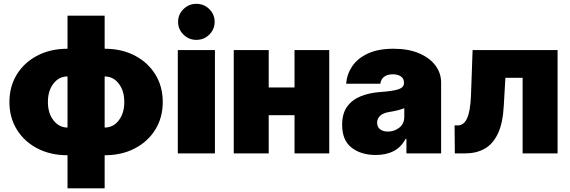

<svg xmlns="http://www.w3.org/2000/svg" viewBox="-20 -810 3009 1014"><path d="M336.6 184.7V9.9Q246.8 9.9 177.6 -26.1Q108.3 -62.1 69.1 -125.5Q29.8 -188.9 29.8 -271.3Q29.8 -353.7 69.1 -417.1Q108.3 -480.5 177.6 -516.5Q246.8 -552.6 336.6 -552.6V-727.3H532.7V-552.6Q622.5 -552.6 691.8 -516.5Q761 -480.5 800.2 -417.1Q839.5 -353.7 839.5 -271.3Q839.5 -188.9 800.2 -125.5Q761 -62.1 691.8 -26.1Q622.5 9.9 532.7 9.9V184.7ZM532.7 -136.4Q578.1 -136.4 607.2 -174.2Q636.4 -212 636.4 -271.3Q636.4 -330.6 607.2 -368.4Q578.1 -406.2 532.7 -406.2ZM336.6 -136.4V-406.2Q291.2 -406.2 262.1 -368.4Q233 -330.6 233 -271.3Q233 -212 262.6 -174.2Q292.3 -136.4 336.6 -136.4Z M919 0V-545.5H1115.1V0ZM1017 -599.4Q977.3 -599.4 948.9 -627.3Q920.5 -655.2 920.5 -694.6Q920.5 -734 948.9 -761.9Q977.3 -789.8 1017 -789.8Q1057.2 -789.8 1085.4 -761.9Q1113.6 -734 1113.6 -694.6Q1113.6 -655.2 1085.4 -627.3Q1057.2 -599.4 1017 -599.4Z M1399.1 -545.5V-348H1535.5V-545.5H1718.8V0H1535.5V-201.7H1399.1V0H1214.5V-545.5Z M1964.5 8.5Q1886.4 8.5 1836.6 -30.4Q1786.9 -69.2 1786.9 -150.6Q1786.9 -210.6 1813.6 -247.2Q1840.2 -283.7 1885.7 -301.8Q1931.1 -320 1987.2 -323.9Q2056.1 -328.8 2084.9 -338.6Q2113.6 -348.4 2113.6 -372.2V-373.6Q2113.6 -394.9 2097.3 -406.2Q2081 -417.6 2055.4 -417.6Q2027.3 -417.6 2009.8 -405.4Q1992.2 -393.1 1988.6 -367.9H1808.2Q1811.8 -417.6 1840 -459.7Q1868.3 -501.8 1922.6 -527.2Q1976.9 -552.6 2058.2 -552.6Q2136.4 -552.6 2192.6 -528.8Q2248.9 -505 2279.3 -464.5Q2309.7 -424 2309.7 -373.6V0H2126.4V-76.7H2122.2Q2097.3 -30.9 2057.5 -11.2Q2017.8 8.5 1964.5 8.5ZM2028.4 -115.1Q2061.8 -115.1 2088.4 -135.5Q2115.1 -155.9 2115.1 -193.2V-238.6Q2085.9 -226.6 2036.9 -218.8Q2002.8 -213.4 1987.2 -198.2Q1971.6 -182.9 1971.6 -161.9Q1971.6 -139.2 1987.6 -127.1Q2003.6 -115.1 2028.4 -115.1Z M2382.1 0 2380.7 -147.7H2397.7Q2429.7 -147.7 2446.9 -185.4Q2464.1 -223 2467.3 -304L2475.9 -545.5H2924.7V0H2740.1V-399.1H2649.1L2640.6 -251.4Q2635.7 -158.4 2609 -103.3Q2582.4 -48.3 2538.7 -24.1Q2495 0 2438.9 0Z"/></svg>

Font: Inter UI Black
Style: Regular
Weight: 900
Designer: Rasmus Andersson
Foundry: rsms
Version: 3.2;8d6f07862